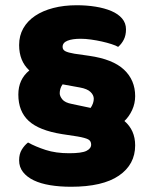

<svg xmlns="http://www.w3.org/2000/svg" viewBox="-20 -645 586 733"><path d="M496 -278Q496 -250 484.5 -225Q473 -200 455 -183Q496 -148 496 -90Q496 -17 434 25.5Q372 68 251 68Q208 68 171.5 62Q135 56 109 43.5Q83 31 68 12Q53 -7 53 -33Q53 -57 63 -73.5Q73 -90 87 -101Q116 -85 154.5 -72.5Q193 -60 244 -60Q292 -60 310 -69Q328 -78 328 -93Q328 -107 316.5 -113Q305 -119 276 -124L217 -133Q129 -147 89.5 -183.5Q50 -220 50 -284Q50 -342 92 -376Q53 -412 53 -473Q53 -509 69 -537Q85 -565 114 -584.5Q143 -604 183.5 -614.5Q224 -625 273 -625Q311 -625 345 -619.5Q379 -614 405 -603Q431 -592 446 -574.5Q461 -557 461 -533Q461 -510 452.5 -493.5Q444 -477 431 -466Q423 -471 406 -476.5Q389 -482 369 -486.5Q349 -491 327.5 -494Q306 -497 288 -497Q256 -497 237.5 -489.5Q219 -482 219 -466Q219 -455 229.5 -449.5Q240 -444 264 -440L320 -432Q411 -419 453.5 -379Q496 -339 496 -278ZM208 -289Q208 -278 218 -265.5Q228 -253 255 -248L326 -233Q338 -251 338 -268Q338 -282 325.5 -294Q313 -306 285 -311L219 -323Q213 -315 210.5 -306Q208 -297 208 -289Z"/></svg>

Font: Baloo Da 2 ExtraBold
Style: Regular
Weight: 800
Designer: Noopur Datye, Sulekha Rajkumar and Ek Type
Foundry: Ek Type
Version: Version 1.640;hotconv 1.0.111;makeotfexe 2.5.65597; ttfautoh